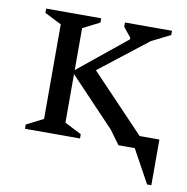

<svg xmlns="http://www.w3.org/2000/svg" viewBox="-69 -517 691 708"><g transform="rotate(10 276.5 -163.0)"><path d="M398 0 360 -52 191 -230V-48L254 -16V0H48V-16L111 -48V-402L48 -434V-450H254V-434L191 -402V-245L372 -392V-398L343 -434V-450H519V-434L449 -399L268 -258L469 -47H543V124H527L459 0Z"/></g></svg>

Font: Spectral
Style: Regular
Weight: 400
Designer: Jean-Baptiste Levee
Foundry: Production Type
Version: Version 2.001